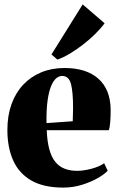

<svg xmlns="http://www.w3.org/2000/svg" viewBox="-20 -839 536 871"><path d="M267 12Q178 12 122 -20.2Q66 -52.5 39.8 -111.2Q13.5 -170 13.5 -249.5Q13.5 -314.5 32.2 -366.5Q51 -418.5 85.5 -455Q120 -491.5 167.5 -511Q215 -530.5 272.5 -530.5Q371.5 -530.5 426 -482.2Q480.5 -434 482 -343Q482 -308.5 480 -284.5Q478 -260.5 474 -248.5H192Q194 -197 203.8 -161.5Q213.5 -126 230.8 -104.8Q248 -83.5 273 -73.8Q298 -64 330 -64Q359 -64 395 -73.5Q431 -83 452.5 -98.5L468.5 -64.5Q454.5 -49 423.8 -31.2Q393 -13.5 352.2 -0.8Q311.5 12 267 12ZM191 -280.5 310 -289Q310.5 -305 310.8 -319.2Q311 -333.5 311.5 -349.5Q311.5 -421.5 302 -458Q292.5 -494.5 262 -494.5Q248 -494.5 235 -483.8Q222 -473 211.8 -448.2Q201.5 -423.5 195.8 -382.5Q190 -341.5 191 -280.5ZM240 -569 213.5 -592 355 -819 454.5 -733.5Q436.5 -709 411 -684Q385.5 -659 356 -636.2Q326.5 -613.5 297 -595.8Q267.5 -578 241 -569Z"/></svg>

Font: Merriweather 120pt Black
Style: Regular
Weight: 900
Designer: Eben Sorkin
Foundry: Eben Sorkin
Version: Version 2.100